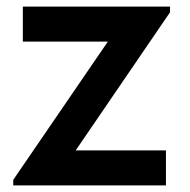

<svg xmlns="http://www.w3.org/2000/svg" viewBox="-20 -560 574 580"><path d="M20 0V-16.7L305.8 -434.3H49V-540H493.7V-523L208.7 -105.7H481.3V0Z"/></svg>

Font: Hauora
Style: Regular
Weight: 400
Designer: Wayne Shih
Foundry: WCYS
Version: Version 1.001